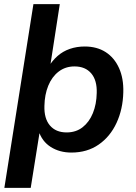

<svg xmlns="http://www.w3.org/2000/svg" viewBox="-20 -725 654 925"><path d="M1 180 141 -705H268L221 -401L212 -400Q231 -432 257 -455Q283 -478 316.5 -489.5Q350 -501 388 -501Q447 -501 489 -474Q531 -447 553.5 -397Q576 -347 574 -280Q572 -199 541.5 -133Q511 -67 455.5 -28.5Q400 10 324 10Q267 10 224.5 -17Q182 -44 166 -95H172L128 180ZM301 -87Q346 -87 378 -112Q410 -137 427.5 -180Q445 -223 446 -277Q448 -338 419.5 -371.5Q391 -405 339 -405Q295 -405 262.5 -380Q230 -355 212.5 -312Q195 -269 194 -215Q192 -154 220.5 -120.5Q249 -87 301 -87Z"/></svg>

Font: Nunito Sans 11pt
Style: Bold Italic
Weight: 700
Italic angle: -9°
Version: Version 3.101;gftools[0.9.27]